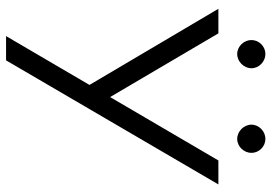

<svg xmlns="http://www.w3.org/2000/svg" viewBox="-151 -544 895 633"><g transform="rotate(90 296.5 -227.5)"><path d="M112 -609C112 -584 133 -562 158 -562C183 -562 205 -584 205 -609C205 -634 183 -655 158 -655C133 -655 112 -634 112 -609ZM391 -609C391 -584 413 -562 438 -562C463 -562 484 -584 484 -609C484 -634 463 -655 438 -655C413 -655 391 -634 391 -609ZM90 -500H9L260 -75L99 200H179L588 -500H509L300 -143Z"/></g></svg>

Font: LilGrotesk
Style: Regular
Weight: 400
Designer: Bastien Sozeau
Foundry: NBR — Bastien Sozeau
Version: Version 2.001